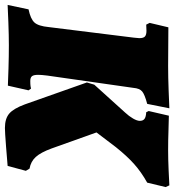

<svg xmlns="http://www.w3.org/2000/svg" viewBox="-1 -708 708 780"><g transform="rotate(90 353.0 -318.0)"><path d="M118 -530Q118 -547 111 -553Q104 -559 88 -559L63 -558L56 -572L74 -648L232 -647Q276 -647 329 -649Q382 -651 403 -652L385 -562Q347 -552 334.5 -541.5Q322 -531 320 -506L270 -156Q267 -132 267 -119Q267 -101 272.5 -94Q278 -87 292 -87Q305 -87 313 -88Q321 -89 323 -90L330 -80L311 4Q291 3 240.5 1.5Q190 0 147 0Q108 0 54 2Q0 4 -17 5L1 -80Q40 -88 54.5 -104Q69 -120 73 -162L116 -508Q118 -526 118 -530ZM420 -472Q435 -488 444.5 -504.5Q454 -521 454 -532Q454 -545 446 -551Q438 -557 419 -558L414 -568L433 -650Q449 -650 490.5 -648.5Q532 -647 573 -647Q610 -647 654.5 -649Q699 -651 716 -652L723 -637L705 -562Q662 -538 629.5 -509Q597 -480 561 -435L501 -356L566 -174Q582 -130 600.5 -109.5Q619 -89 648 -84L657 -69L637 5Q616 7 557.5 11.5Q499 16 483 16Q445 16 424.5 -1.5Q404 -19 387 -65L298 -317L307 -347Z"/></g></svg>

Font: Alegreya Black
Style: Italic
Weight: 900
Italic angle: -7°
Designer: Juan Pablo del Peral
Foundry: Huerta Tipografica
Version: Version 2.007; ttfautohint (v1.6)